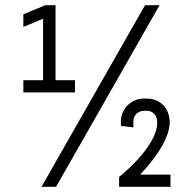

<svg xmlns="http://www.w3.org/2000/svg" viewBox="-20 -720 747 740"><path d="M269 -364V-411H194V-700H155L70 -665V-616L146 -648V-411H70V-364ZM546 -293C567 -293 586 -278 586 -248C586 -153 439 -38 439 -38V0H637V-47H520C520 -47 634 -161 634 -248C634 -304 596 -340 547 -340H533C486 -340 446 -301 446 -252V-235L494 -229V-252C494 -275 512 -293 535 -293ZM196 0 595 -700H539L140 0Z"/></svg>

Font: Abel
Style: Regular
Weight: 400
Designer: Matthew Desmond
Foundry: Matthew Desmond
Version: Version 1.002